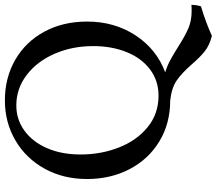

<svg xmlns="http://www.w3.org/2000/svg" viewBox="-72 -654 909 806"><g transform="rotate(-90 383.0 -250.5)"><path d="M591 43Q635 71 667 85Q699 99 741 99Q757 99 766 98Q766 119 760 138Q691 159 636 184Q596 174 570.5 153.5Q545 133 515 98Q480 58 449 36.5Q418 15 365 9Q268 9 193 -36.5Q118 -82 76.5 -161.5Q35 -241 35 -340Q35 -440 78.5 -518.5Q122 -597 197.5 -641Q273 -685 365 -685Q460 -685 535.5 -641.5Q611 -598 653.5 -519.5Q696 -441 696 -340Q696 -225 638 -136.5Q580 -48 483 -12Q512 -3 536.5 10.5Q561 24 591 43ZM385 -40Q448 -40 495.5 -76Q543 -112 568 -174.5Q593 -237 593 -314Q593 -403 560.5 -477Q528 -551 471 -594Q414 -637 344 -637Q285 -637 238 -603Q191 -569 164.5 -508Q138 -447 138 -367Q138 -281 167.5 -206Q197 -131 253 -85.5Q309 -40 385 -40Z"/></g></svg>

Font: Vollkorn SC
Style: Regular
Weight: 400
Designer: Friedrich Althausen
Foundry: Friedrich Althausen
Version: Version 4.015